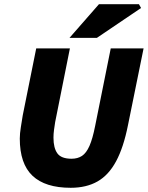

<svg xmlns="http://www.w3.org/2000/svg" viewBox="-20 -880 702 912"><path d="M316 12Q195 12 134.5 -45Q74 -102 74 -222Q74 -245 79 -276Q84 -307 88 -332L152 -650H312L242 -300Q239 -281 236.5 -262.5Q234 -244 234 -226Q234 -177 252.5 -151.5Q271 -126 320 -126Q349 -126 369.5 -139.5Q390 -153 405 -187Q420 -221 432 -282L506 -650H662L588 -286Q567 -180 531.5 -114Q496 -48 443 -18Q390 12 316 12ZM310 -700 450 -860H640L650 -842L440 -700Z"/></svg>

Font: Source Sans 3 Black
Style: Italic
Weight: 900
Italic angle: -11°
Designer: Paul D. Hunt
Foundry: Adobe
Version: Version 3.052;hotconv 1.1.0;makeotfexe 2.6.0